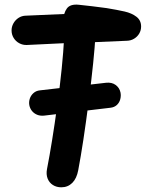

<svg xmlns="http://www.w3.org/2000/svg" viewBox="-20 -798 660 830"><path d="M106.8 -343.1Q104.2 -356.9 108.7 -371.2Q113.2 -385.4 124.6 -395.5Q136 -405.7 152.4 -407.4L438.2 -440.2Q463.4 -443 480.1 -430.6Q496.8 -418.2 500.9 -398.1Q503.7 -383.8 499.9 -369.1Q496.2 -354.5 485.2 -344.2Q474.2 -334 457.3 -332.2L170.8 -298.2Q154.1 -296.4 140.4 -302Q126.7 -307.7 118 -318.6Q109.4 -329.6 106.8 -343.1ZM183.2 -67.2Q204.9 -177.9 227.8 -344.1Q250.7 -510.3 257.5 -637.9L267.8 -611.8L95.6 -603.5Q78.4 -603 63.3 -611.1Q48.2 -619.2 39.2 -633.7Q30.1 -648.2 30 -666.2Q29.9 -682.5 38 -697Q46.1 -711.6 60.1 -720.7Q74.2 -729.8 90.9 -730.2L317 -740.1L254.7 -712.5Q254.5 -741.1 269 -761.2Q283.5 -781.4 320.9 -777.4Q346.8 -774.7 378.5 -771Q410.2 -767.2 440.8 -763Q487.1 -755.4 518.8 -748.2Q549.7 -741.1 569.8 -725.6Q589.9 -710.2 590 -683.6Q590.1 -667.2 582 -653.2Q573.9 -639.3 559.9 -630.8Q545.9 -622.3 529.1 -621.8L376.3 -615.2L392.7 -645.8Q387.4 -546.8 363.7 -361.6Q339.9 -176.5 318.2 -62.3Q311.6 -26.5 292.5 -7.4Q273.3 11.7 245 11.7Q224.2 11.7 208.6 1.7Q192.9 -8.2 185.8 -26.3Q178.8 -44.3 183.2 -67.2Z"/></svg>

Font: Monaspace Radon Var
Style: Regular
Weight: 400
Designer: Riley Cran and the Lettermatic Team
Version: Version 1.000 (Monaspace Radon Var)